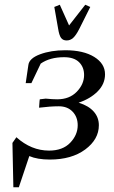

<svg xmlns="http://www.w3.org/2000/svg" viewBox="-20 -663 479 806"><path d="M32.2 -63 48.8 -86.9Q111.3 -30.8 186 -30.8Q243.2 -30.8 274.7 -63.7Q306.2 -96.7 306.2 -137.2Q306.2 -171.9 284.7 -194.3Q263.2 -216.8 227.1 -216.8Q190.9 -216.8 144 -210.9L146 -238.8L147 -246.1L171.9 -249Q200.2 -246.1 220.2 -246.1Q271.5 -246.1 302.2 -277.8Q333 -309.6 333 -348.1Q333 -381.3 311.8 -402.1Q290.5 -422.9 249 -422.9Q189.5 -422.9 150.9 -396L111.8 -314H87.9L99.1 -390.1Q102.5 -418 148.2 -435.1Q193.8 -452.1 253.9 -452.1Q330.1 -452.1 375.5 -424.1Q420.9 -396 420.9 -351.1Q420.9 -310.5 390.1 -279.5Q359.4 -248.5 310.1 -231.9Q351.6 -219.2 373.3 -194.8Q395 -170.4 395 -137.2Q395 -78.1 337.9 -35.6Q280.8 6.8 189 6.8Q136.7 6.8 103 -7.8L59.1 123H36.1ZM208 -633.8 231 -643.1 270 -556.2 337.9 -643.1 358.9 -633.8 313 -542Q299.3 -515.1 287.4 -504.2Q275.4 -493.2 259.8 -493.2Q244.1 -493.2 236.3 -503.9Q228.5 -514.6 224.1 -542Z"/></svg>

Font: Dihjauti
Style: Bold Italic
Weight: 700
Italic angle: -9°
Designer: T. Christopher White
Version: Version 3.0.0